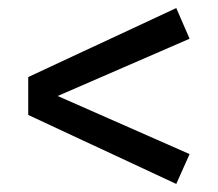

<svg xmlns="http://www.w3.org/2000/svg" viewBox="-20 -571 540 476"><path d="M450 -475 123 -333 450 -189 417 -115 50 -286V-380L417 -551Z"/></svg>

Font: Fira GO
Style: Regular
Weight: 400
Designer: Carrois Corporate
Foundry: Carrois Corporate GbR
Version: Version 0.300